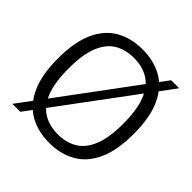

<svg xmlns="http://www.w3.org/2000/svg" viewBox="-191 -922 1102 1102"><g transform="rotate(45 360.0 -370.5)"><path d="M116.5 0.5H52L601 -740H666ZM360 9.5Q267.5 9.5 198.5 -29.8Q129.5 -69 91 -152.8Q52.5 -236.5 52.5 -370Q52.5 -503.5 91 -587.2Q129.5 -671 198.8 -710.2Q268 -749.5 360 -749.5Q452 -749.5 521 -710.2Q590 -671 628.5 -587.2Q667 -503.5 667 -370Q667 -236.5 628.5 -152.8Q590 -69 520.8 -29.8Q451.5 9.5 360 9.5ZM360 -60Q427 -60 477.2 -89.8Q527.5 -119.5 555.2 -187Q583 -254.5 583 -367.5Q583 -483 555.2 -551.5Q527.5 -620 477.2 -650Q427 -680 360 -680Q292.5 -680 242.2 -650.5Q192 -621 164.2 -553.5Q136.5 -486 136.5 -372.5Q136.5 -256.5 164.2 -188.2Q192 -120 242.2 -90Q292.5 -60 360 -60Z"/></g></svg>

Font: Encode Sans Condensed Thin
Style: Regular
Weight: 400
Version: Version 3.002